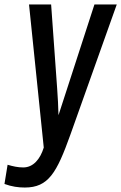

<svg xmlns="http://www.w3.org/2000/svg" viewBox="-79 -600 543 860"><path d="M236 4 444 -580H344L222 -204C209 -164 196 -124 183 -84C182 -124 180 -164 177 -204L150 -580H51L117 61C101 113 70 150 25 150C1 150 -21 145 -45 138L-59 224C-26 236 3 240 32 240C138 240 175 174 236 4Z"/></svg>

Font: Smiley Sans Oblique
Style: Regular
Weight: 400
Italic angle: -8°
Designer: oooooohmygosh, Nagisa Chen, Janine Sui, Heda Shi, Jian Li
Foundry: atelierAnchor
Version: Version 2.0.1